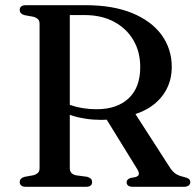

<svg xmlns="http://www.w3.org/2000/svg" viewBox="-20 -720 754 740"><path d="M642 -462Q642 -413 620.5 -373.5Q599 -334 559.5 -307.8Q520 -281.5 466.5 -271.5Q449.5 -269 434.2 -265.8Q419 -262.5 403.8 -260.2Q388.5 -258 370.5 -258Q339 -258 309.5 -262.5Q280 -267 255.5 -275.2Q231 -283.5 213 -295L217 -332Q232 -322 253.2 -314.5Q274.5 -307 300 -303Q325.5 -299 352 -299Q431 -299 475.8 -341Q520.5 -383 520.5 -461.5Q520.5 -520 494.2 -565Q468 -610 419.8 -636Q371.5 -662 305 -662H249V-71.5Q249 -60.5 254.8 -54Q260.5 -47.5 272 -44.5L316.5 -38.5Q327 -35 331 -30.2Q335 -25.5 335 -18Q335 0 311 0H80.5Q67.5 0 61.8 -5Q56 -10 56 -18Q56 -33.5 75 -38.5L108 -44.5Q120 -47.5 126.2 -54Q132.5 -60.5 132.5 -71.5V-628.5Q132.5 -639.5 126.2 -646Q120 -652.5 108 -655.5L75 -661.5Q56 -666.5 56 -682Q56 -690.5 61.8 -695.2Q67.5 -700 80.5 -700H309Q416 -700 490.2 -669.2Q564.5 -638.5 603.2 -584.8Q642 -531 642 -462ZM381 -275.5 496.5 -289 635 -74Q644 -60 655 -51.8Q666 -43.5 685 -39Q702.5 -35 708 -30.2Q713.5 -25.5 713.5 -18Q713.5 -10 707 -5Q700.5 0 688 0H492.5Q468 0 468 -18Q468 -23.5 471.8 -27.5Q475.5 -31.5 483 -34L502 -37.5Q513.5 -41 515 -48.2Q516.5 -55.5 509 -68Z"/></svg>

Font: Fraunces 12pt
Style: Regular
Weight: 400
Version: Version 1.000;[b76b70a41]